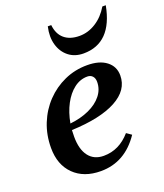

<svg xmlns="http://www.w3.org/2000/svg" viewBox="-140 -840 806 946"><g transform="rotate(-20 263.5 -367.0)"><path d="M226 13Q137 13 85 -38.5Q33 -90 33 -178Q33 -246 56.5 -304.5Q80 -363 122 -407Q164 -451 219.5 -476Q275 -501 339 -501Q403 -501 439.5 -473Q476 -445 476 -398Q476 -321 393.5 -276.5Q311 -232 160 -226Q159 -209 159 -191Q159 -125 186.5 -89Q214 -53 265 -53Q346 -53 405 -121L431 -103Q353 13 226 13ZM321 -448Q283 -448 251 -423.5Q219 -399 196.5 -356.5Q174 -314 164 -259Q220 -265 264 -285Q308 -305 333 -336.5Q358 -368 358 -407Q358 -426 348 -437Q338 -448 321 -448ZM344 -561Q298 -561 266.5 -586Q235 -611 223 -653Q211 -695 223 -747H241Q246 -699 275.5 -674Q305 -649 355 -649Q400 -649 441 -675Q482 -701 509 -747H527Q492 -561 344 -561Z"/></g></svg>

Font: Platypi Medium
Style: Italic
Weight: 500
Italic angle: -13°
Designer: David Sargent
Foundry: Bolt Cutter Type
Version: Version 1.200; ttfautohint (v1.8.4.7-5d5b)